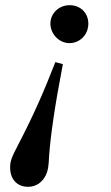

<svg xmlns="http://www.w3.org/2000/svg" viewBox="-20 -514 429 739"><path d="M320 -423C320 -464 290 -494 248 -494C207 -494 174 -463 174 -423C174 -383 208 -348 247 -348C288 -348 320 -381 320 -423ZM193 -275C151 -166 107 -66 50 43C25 91 19 105 19 131C19 176 46 205 88 205C119 205 143 188 157 159C165 141 167 128 169 87C174 11 192 -113 222 -267Z"/></svg>

Font: STIXGeneral
Style: Bold Italic
Weight: 700
Italic angle: -16.33°
Designer: MicroPress Inc., with final additions and corrections provided by Coen Hoffman, Elsevier (retired)
Version: Version 1.1.0